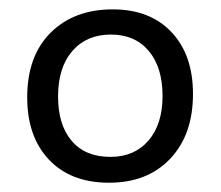

<svg xmlns="http://www.w3.org/2000/svg" viewBox="-20 -730 471 410"><path d="M212.9 -339.8Q131.3 -339.8 84.7 -388.9Q38.1 -438 38.1 -522Q38.1 -610.4 88.1 -660.2Q138.2 -710 220.7 -710Q300.3 -710 346.2 -661.4Q392.1 -612.8 392.1 -529.3Q392.1 -442.4 343.5 -391.1Q294.9 -339.8 212.9 -339.8ZM216.8 -656.2Q165 -656.2 134.5 -621.1Q104 -585.9 104 -523.9Q104 -463.4 133.1 -429.2Q162.1 -395 215.8 -395Q267.1 -395 297.1 -429.9Q327.1 -464.8 327.1 -524.9Q327.1 -586.4 297.6 -621.3Q268.1 -656.2 216.8 -656.2Z"/></svg>

Font: Segoe UI Historic
Style: Regular
Weight: 400
Foundry: Microsoft Corporation
Version: Version 1.03